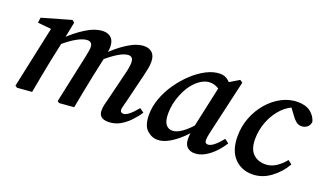

<svg xmlns="http://www.w3.org/2000/svg" viewBox="-56 -758 1791 1068"><g transform="rotate(20 840.0 -223.5)"><path d="M612 12Q556 12 556 -35Q556 -53 560 -71Q564 -89 571 -114L608 -265Q614 -287 617.5 -307Q621 -327 621 -340Q621 -360 613.5 -368Q606 -376 593 -376Q547 -376 456 -296L459 -334Q507 -384 561 -418.5Q615 -453 660 -453Q689 -453 706.5 -435.5Q724 -418 724 -383Q724 -362 719.5 -341Q715 -320 710 -298L668 -126Q664 -109 660.5 -97Q657 -85 657 -78Q657 -68 662.5 -63.5Q668 -59 675 -59Q704 -59 754 -121L779 -103Q760 -74 734.5 -47.5Q709 -21 678.5 -4.5Q648 12 612 12ZM158 0 71 7 59 -1 140 -380 171 -362 57 -373 61 -404 232 -453 246 -442 223 -327 195 -195Q185 -146 176 -97.5Q167 -49 158 0ZM407 0 320 7 309 -1 371 -290Q373 -304 376 -317.5Q379 -331 379 -342Q379 -361 371 -368.5Q363 -376 350 -376Q326 -376 290 -356.5Q254 -337 208 -297L210 -334Q259 -384 314.5 -418.5Q370 -453 417 -453Q446 -453 463.5 -435.5Q481 -418 481 -383Q481 -368 478 -352Q475 -336 472 -320L445 -195Q435 -146 425.5 -97.5Q416 -49 407 0Z M904 12Q868 12 840 -14.5Q812 -41 812 -104Q812 -152 830 -201.5Q848 -251 879.5 -296Q911 -341 949.5 -376.5Q988 -412 1029 -432.5Q1070 -453 1108 -453Q1136 -453 1157 -435Q1178 -417 1197 -389L1150 -355Q1133 -368 1113 -378Q1093 -388 1071 -388Q1029 -388 986 -345Q954 -313 932 -257.5Q910 -202 910 -146Q910 -103 924.5 -83.5Q939 -64 964 -64Q989 -64 1021.5 -87Q1054 -110 1098 -163L1105 -138Q1076 -95 1041 -61.5Q1006 -28 970.5 -8Q935 12 904 12ZM1122 12Q1096 12 1079 -3.5Q1062 -19 1062 -53Q1062 -72 1064.5 -89Q1067 -106 1071 -128L1131 -403L1223 -459L1239 -448L1165 -126Q1158 -95 1158 -79Q1158 -59 1177 -59Q1192 -59 1213 -76Q1234 -93 1257 -122L1281 -104Q1264 -76 1239 -49.5Q1214 -23 1184 -5.5Q1154 12 1122 12Z M1464 12Q1399 12 1357.5 -32Q1316 -76 1316 -160Q1316 -219 1336.5 -271.5Q1357 -324 1392.5 -365Q1428 -406 1473 -429.5Q1518 -453 1568 -453Q1614 -453 1642 -432Q1670 -411 1680 -377Q1678 -356 1663.5 -344.5Q1649 -333 1630 -333Q1611 -333 1597 -345Q1583 -357 1572 -373L1530 -430L1573 -423Q1526 -410 1490 -373Q1454 -336 1433.5 -284.5Q1413 -233 1413 -178Q1413 -120 1440.5 -92.5Q1468 -65 1513 -65Q1547 -65 1576.5 -84.5Q1606 -104 1628 -132L1651 -114Q1622 -62 1572 -25Q1522 12 1464 12Z"/></g></svg>

Font: Lisu Bosa
Style: Bold Italic
Weight: 700
Italic angle: -19°
Designer: David Morse, Annie Olsen, Victor Gaultney, Frank Grießhammer (Latin)
Foundry: SIL International
Version: Version 2.000